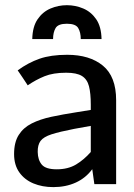

<svg xmlns="http://www.w3.org/2000/svg" viewBox="-20 -727 530 758"><path d="M190.4 11.7Q147 11.7 111.8 -2.9Q76.7 -17.6 56.2 -46.6Q35.6 -75.7 35.6 -118.7Q35.6 -165.5 54 -194.3Q72.3 -223.1 105.2 -239.7Q138.2 -256.3 182.9 -265.9Q227.5 -275.4 280.8 -283.7L338.4 -293V-313.5Q338.4 -358.9 331.3 -386.5Q324.2 -414.1 303.5 -427Q282.7 -439.9 241.2 -439.9Q189.9 -439.9 155.8 -426Q121.6 -412.1 89.4 -390.1Q89.4 -390.1 83.5 -399.2Q77.6 -408.2 69.8 -419.9Q62 -431.6 55.9 -440.4Q49.8 -449.2 49.8 -449.2Q91.3 -479.5 136 -495.1Q180.7 -510.7 245.1 -510.7Q334 -510.7 386.2 -467.8Q438.5 -424.8 438.5 -331.5V0H352.5L344.2 -59.1Q318.8 -24.4 279.3 -6.3Q239.7 11.7 190.4 11.7ZM204.1 -58.6Q248.5 -58.6 280.3 -77.6Q312 -96.7 338.4 -127V-230L273.4 -218.3Q215.3 -207 183.6 -196.8Q151.9 -186.5 140.1 -170.7Q128.4 -154.8 128.9 -127Q129.4 -95.7 145 -77.1Q160.6 -58.6 204.1 -58.6ZM107.4 -572.8Q108.4 -621.6 128.4 -650.9Q148.4 -680.2 179.4 -693.4Q210.4 -706.5 244.1 -706.5Q277.8 -706.5 308.8 -693.4Q339.8 -680.2 359.9 -650.9Q379.9 -621.6 380.9 -572.8H298.8Q298.8 -599.1 288.8 -616.2Q278.8 -633.3 244.1 -633.3Q209.5 -633.3 199.5 -616.2Q189.5 -599.1 189.5 -572.8Z"/></svg>

Font: Pontano Sans SemiBold
Style: Regular
Weight: 600
Designer: Vernon Adams
Foundry: Vernon Adams
Version: Version 2.001